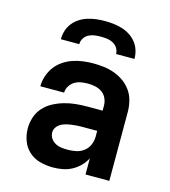

<svg xmlns="http://www.w3.org/2000/svg" viewBox="-111 -829 822 927"><g transform="rotate(15 300.0 -366.0)"><path d="M239 8Q207 8 175.5 0Q144 -8 120 -29Q96 -50 84.5 -80.5Q73 -111 73 -143Q73 -171 82 -199Q91 -227 110.5 -248.5Q130 -270 155.5 -283.5Q181 -297 208.5 -305Q236 -313 264.5 -316Q293 -319 322 -319H400V-344Q400 -363 392 -380.5Q384 -398 369 -408.5Q354 -419 335.5 -423Q317 -427 298 -427Q281 -427 263.5 -424Q246 -421 231.5 -412Q217 -403 207.5 -387.5Q198 -372 198 -355H79Q79 -381 87.5 -406.5Q96 -432 111.5 -453Q127 -474 149 -489Q171 -504 195.5 -512.5Q220 -521 246 -524.5Q272 -528 298 -528Q325 -528 352.5 -524.5Q380 -521 405.5 -511.5Q431 -502 453 -486Q475 -470 490.5 -447.5Q506 -425 512.5 -398Q519 -371 519 -344V0H400V-81Q389 -59 371.5 -41.5Q354 -24 332.5 -12.5Q311 -1 287 3.5Q263 8 239 8ZM286 -93Q307 -93 328 -97.5Q349 -102 366 -115Q383 -128 391.5 -148Q400 -168 400 -189V-218H322Q309 -218 295.5 -217Q282 -216 269 -214Q256 -212 243 -208.5Q230 -205 218.5 -198Q207 -191 199.5 -179.5Q192 -168 192 -155Q192 -139 201 -125.5Q210 -112 224 -104.5Q238 -97 254 -95Q270 -93 286 -93ZM116 -600Q116 -622 122.5 -643Q129 -664 142.5 -681Q156 -698 174.5 -710Q193 -722 214 -728.5Q235 -735 256.5 -737.5Q278 -740 300 -740Q322 -740 343.5 -737.5Q365 -735 386 -728.5Q407 -722 425.5 -710Q444 -698 457.5 -681Q471 -664 477.5 -643Q484 -622 484 -600H392Q392 -616 383.5 -629.5Q375 -643 361 -650.5Q347 -658 331.5 -660Q316 -662 300 -662Q284 -662 268.5 -660Q253 -658 239 -650.5Q225 -643 216.5 -629.5Q208 -616 208 -600Z"/></g></svg>

Font: Iosevka Aile
Style: Bold
Weight: 700
Designer: Belleve Invis
Foundry: Belleve Invis
Version: Version 28.0.1; ttfautohint (v1.8.4)